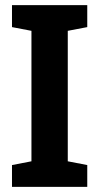

<svg xmlns="http://www.w3.org/2000/svg" viewBox="-20 -731 388 751"><path d="M26.9 -625V-710.9H321.3V-625L245.1 -610.4V-100.1L321.3 -85.4V0H26.9V-85.4L103 -100.1V-610.4Z"/></svg>

Font: TypoPRO Roboto Slab
Style: Bold
Weight: 700
Designer: Google
Version: Version 1.100263; 2013; ttfautohint (v0.94.20-1c74) -l 8 -r 